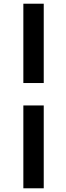

<svg xmlns="http://www.w3.org/2000/svg" viewBox="-20 -769 356 1036"><path d="M106 247V-200H216V247ZM216 -321H106V-749H216Z"/></svg>

Font: Source Serif 4 ExtraBold
Style: Italic
Weight: 800
Italic angle: -12°
Designer: Frank Grießhammer
Foundry: Adobe Systems Incorporated
Version: Version 4.004;hotconv 1.0.116;makeotfexe 2.5.65601